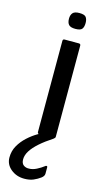

<svg xmlns="http://www.w3.org/2000/svg" viewBox="-170 -657 508 925"><g transform="rotate(15 84.0 -194.0)"><path d="M149 -9Q149 0 140 0H69Q60 0 60 -9V-463Q60 -472 69 -472H140Q149 -472 149 -463ZM146 -575Q146 -555 138 -545Q130 -535 105 -535Q81 -535 72 -545Q63 -555 63 -575Q63 -593 72 -603.5Q81 -614 105 -614Q131 -614 138.5 -603.5Q146 -593 146 -575ZM54 226Q15 226 -13 203Q-41 180 -41 145Q-41 113 -26 86.5Q-11 60 12.5 38.5Q36 17 62 2Q69 -2 77.5 -5Q86 -8 95 -8H141Q145 -8 146 -4.5Q147 -1 141 3Q104 27 78 50Q52 73 38.5 94.5Q25 116 25 137Q25 157 36.5 165.5Q48 174 64 173Q82 173 101.5 163Q121 153 135 142Q139 138 143 138.5Q147 139 147 144V176Q147 188 134 198Q118 210 99 218Q80 226 54 226Z"/></g></svg>

Font: Glory Thin Medium
Style: Regular
Weight: 500
Version: Version 1.011